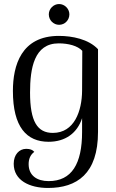

<svg xmlns="http://www.w3.org/2000/svg" viewBox="-20 -699 577 952"><path d="M273 -576C301 -576 324 -599 324 -628C324 -655 301 -679 273 -679C245 -679 222 -655 222 -628C222 -599 245 -576 273 -576ZM218 233C361 233 466 163 466 -45V-455C419 -505 338 -521 272 -521C85 -521 44 -374 44 -248C44 -69 112 4 221 4C304 4 363 -39 387 -113V-45C387 113 336 199 221 199C163 199 122 171 122 115C122 90 130 69 150 54C142 44 129 39 110 39C75 39 48 68 48 113C48 196 127 233 218 233ZM242 -40C165 -40 129 -97 129 -240C129 -360 149 -484 271 -484C319 -484 365 -472 388 -447L387 -248C386 -149 349 -40 242 -40Z"/></svg>

Font: Arima Koshi
Style: Regular
Weight: 400
Designer: Joana Correia and Natanael Gama
Foundry: NDISCOVER
Version: Version 1.019;PS 001.019;hotconv 1.0.88;makeotf.lib2.5.64775